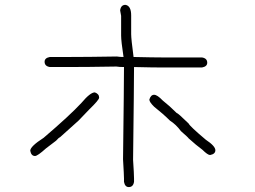

<svg xmlns="http://www.w3.org/2000/svg" viewBox="-20 -635 1040 784"><path d="M492.2 -615.2Q515.6 -611.3 515.6 -572.3V-496.1Q515.6 -475.6 525.4 -402.3H527.3Q606.9 -400.4 646.5 -400.4H804.7Q826.2 -397 826.2 -378.9Q826.2 -363.3 804.7 -359.4H644.5Q605.5 -359.4 527.3 -361.3V-359.4Q527.3 -299.3 523.4 17.6Q527.3 77.1 527.3 93.8V107.4Q523.9 128.9 505.9 128.9Q490.2 128.9 486.3 107.4V93.8Q486.3 81.1 482.4 15.6Q486.3 -294.9 486.3 -361.3H484.4Q467.3 -361.3 455.1 -363.3Q335.4 -361.3 257.8 -361.3H183.6Q162.1 -364.7 162.1 -382.8Q162.1 -398.4 183.6 -402.3H255.9Q336.9 -402.3 457 -404.3Q469.2 -402.3 484.4 -402.3Q474.6 -466.8 474.6 -490.2V-570.3Q474.6 -572.8 470.7 -591.8V-593.8Q474.1 -615.2 492.2 -615.2ZM367.2 -257.8Q384.8 -251.5 384.8 -236.3Q384.8 -227.1 343.8 -187.5L300.8 -142.6L224.6 -74.2Q221.2 -74.2 209 -60.5L168 -29.3Q133.3 2 123 2Q107.4 2 103.5 -19.5Q103.5 -37.1 158.2 -72.3Q265.1 -163.6 312.5 -214.8Q348.6 -257.8 367.2 -257.8ZM609.4 -248Q622.1 -248 644.5 -224.6Q671.9 -203.1 701.2 -173.8Q706.1 -173.8 750 -130.9Q755.4 -119.1 820.3 -64.5Q859.4 -38.6 859.4 -21.5Q859.4 -5.9 837.9 -2Q828.1 -2 806.6 -23.4Q781.2 -42 750 -70.3Q750 -72.3 718.8 -99.6Q699.2 -126.5 673.8 -142.6Q646.5 -169.9 609.4 -199.2Q589.8 -218.3 589.8 -228.5Q595.7 -248 609.4 -248Z"/></svg>

Font: CEF Fonts CJK
Style: Regular
Weight: 400
Designer: PartyBoss (派对大魔王)
Version: Release 2.25